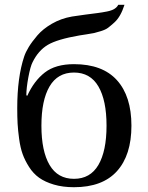

<svg xmlns="http://www.w3.org/2000/svg" viewBox="-20 -770 618 802"><path d="M187 -409Q153 -351 153 -245Q153 -139 187 -81Q221 -23 289 -23Q357 -23 391 -81Q425 -139 425 -245Q425 -351 391 -409Q357 -467 289 -467Q221 -467 187 -409ZM52 -318Q52 -447 81 -534Q87 -552 100 -573.5Q113 -595 136 -622Q159 -649 197 -671Q235 -693 281 -701Q306 -705 337 -709Q368 -713 387.5 -715.5Q407 -718 427 -722Q447 -726 458 -733Q469 -740 474 -750H500Q492 -725 481.5 -706.5Q471 -688 456.5 -675Q442 -662 431.5 -654Q421 -646 401.5 -640Q382 -634 373 -632Q364 -630 341 -626.5Q318 -623 312 -622Q219 -606 179.5 -582.5Q140 -559 116 -510Q107 -493 98.5 -447.5Q90 -402 90 -372L94 -370Q122 -432 167 -467Q212 -502 289 -502Q408 -502 468.5 -435Q529 -368 529 -245Q529 -122 468.5 -55Q408 12 289 12Q242 12 205 1Q168 -10 143.5 -27.5Q119 -45 101.5 -72.5Q84 -100 74.5 -126.5Q65 -153 60 -189.5Q55 -226 53.5 -253.5Q52 -281 52 -318Z"/></svg>

Font: Heuristica
Style: Regular
Weight: 400
Version: Version 1.0.1 ; ttfautohint (v1.4.1)